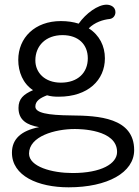

<svg xmlns="http://www.w3.org/2000/svg" viewBox="-20 -550 593 820"><path d="M240 -460C129 -460 58 -389 58 -294C58 -243 78 -193 121 -165C80 -147 59 -128 59 -89C59 -37 95 -16 147 -7C70 8 31 44 31 102C31 201 142 250 273 250C439 250 553 187 553 91C553 -48 399 -56 285 -57C182 -58 131 -68 131 -95C131 -119 152 -132 181 -143C198 -138 213 -137 231 -137C356 -137 428 -208 428 -301C428 -353 405 -400 359 -429C385 -455 420 -466 449 -469C463 -471 473 -483 473 -498C473 -521 452 -530 435 -530C398 -530 347 -493 316 -449C294 -456 269 -460 240 -460ZM299 1C320 1 480 2 480 99C480 149 413 189 290 189C202 189 104 162 104 106C104 32 215 1 299 1ZM247 -400C315 -400 355 -360 355 -301C355 -239 312 -197 240 -197C171 -197 131 -240 131 -292C131 -355 176 -400 247 -400Z"/></svg>

Font: Life Savers
Style: Bold
Weight: 700
Designer: Pablo Impallari, Rodrigo Fuenzalida, Brenda Gallo
Foundry: Pablo Impallari, Rodrigo Fuenzalida, Brenda Gallo
Version: Version 3.000